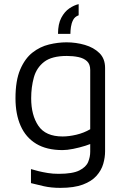

<svg xmlns="http://www.w3.org/2000/svg" viewBox="-20 -712 609 930"><path d="M283 15Q206 15 155.5 -15.5Q105 -46 80 -102.5Q55 -159 55 -236Q55 -322 78 -375.5Q101 -429 137.5 -457.5Q174 -486 217.5 -496.5Q261 -507 302 -507Q348 -507 391 -494.5Q434 -482 461.5 -455Q489 -428 489 -383V21Q489 51 480 82Q471 113 447.5 139.5Q424 166 381.5 182Q339 198 272 198Q228 198 192.5 190Q157 182 130 175V107Q146 112 166.5 117Q187 122 211.5 126Q236 130 264 130Q332 130 364.5 113.5Q397 97 407 72.5Q417 48 417 23V-50L442 -25Q422 -15 393.5 -6Q365 3 335 9Q305 15 283 15ZM283 -51Q314 -51 350 -59.5Q386 -68 417 -86V-373Q417 -401 401.5 -415.5Q386 -430 360 -435.5Q334 -441 304 -441Q231 -441 194 -412.5Q157 -384 144 -337Q131 -290 131 -236Q131 -154 166 -102.5Q201 -51 283 -51ZM361 -692V-638Q342 -631 334 -615Q326 -599 323.5 -581Q321 -563 321 -548H261Q261 -596 277 -626Q293 -656 316 -671.5Q339 -687 361 -692Z"/></svg>

Font: Maven Pro VF Beta
Style: Regular
Weight: 400
Designer: Joe Prince
Foundry: Joe Prince
Version: Version 2.002